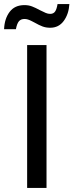

<svg xmlns="http://www.w3.org/2000/svg" viewBox="-41 -921 360 941"><path d="M92 -700H187V0H92ZM79 -896Q99 -896 116 -889.5Q133 -883 155 -871Q173 -862 183.5 -857.5Q194 -853 205 -853Q221 -853 229 -864.5Q237 -876 241 -901H299Q296 -852 271.5 -818.5Q247 -785 205 -785Q184 -785 167 -791.5Q150 -798 129 -810Q125 -812 114.5 -817.5Q104 -823 95.5 -825.5Q87 -828 79 -828Q61 -828 51.5 -816.5Q42 -805 37 -778H-21Q-19 -829 6 -862.5Q31 -896 79 -896Z"/></svg>

Font: KoHo Medium
Style: Regular
Weight: 500
Version: Version 1.000; ttfautohint (v1.6)